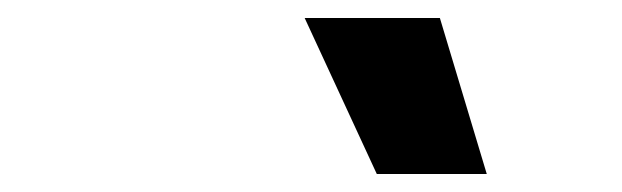

<svg xmlns="http://www.w3.org/2000/svg" viewBox="-20 -808 690 213"><path d="M398 -615 318 -788H468L520 -615Z"/></svg>

Font: Azeret Mono
Style: Bold Italic
Weight: 700
Italic angle: -12°
Designer: Martin Vácha
Foundry: Displaay
Version: Version 1.000; Glyphs 3.0.3, build 3074